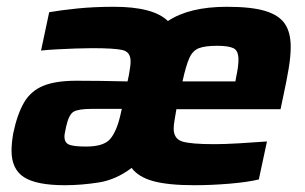

<svg xmlns="http://www.w3.org/2000/svg" viewBox="-20 -538 900 566"><path d="M171 8Q88 8 51 -15.5Q14 -39 14 -94Q14 -116 19 -145Q31 -202 51 -236Q71 -270 107.5 -285Q144 -300 205 -300Q236 -300 277.5 -299.5Q319 -299 356 -298L360 -317Q362 -329 363.5 -339Q365 -349 365 -357Q365 -385 341 -390.5Q317 -396 252 -396Q231 -396 202.5 -395Q174 -394 146.5 -392.5Q119 -391 101 -389L125 -502Q159 -508 208 -513Q257 -518 316 -518Q432 -518 475 -476Q538 -518 649 -518Q722 -518 762.5 -505.5Q803 -493 820 -467.5Q837 -442 837 -400Q837 -372 831 -336Q825 -300 815 -254L807 -216H500Q497 -198 494.5 -183.5Q492 -169 492 -159Q492 -129 517 -121Q542 -113 612 -113Q641 -113 684.5 -115.5Q728 -118 767 -121L743 -9Q710 -1 656.5 3.5Q603 8 553 8Q476 8 432 -4Q388 -16 368 -43Q322 -8 270.5 0Q219 8 171 8ZM518 -298H674L676 -310Q683 -342 683 -362Q683 -389 668 -396Q653 -403 620 -403Q585 -403 566.5 -396Q548 -389 538 -366.5Q528 -344 518 -298ZM234 -106Q286 -106 305 -128.5Q324 -151 335 -199L339 -217H250Q212 -217 197.5 -209Q183 -201 175 -165Q174 -158 172 -150Q170 -142 170 -136Q170 -117 184 -111.5Q198 -106 234 -106Z"/></svg>

Font: Saira
Style: Bold Italic
Weight: 700
Italic angle: -12°
Designer: Hector Gatti with collaboration of the Omnibus-Type team
Foundry: Omnibus-Type
Version: Version 1.100; ttfautohint (v1.8.3)